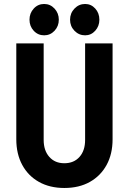

<svg xmlns="http://www.w3.org/2000/svg" viewBox="-20 -938 648 966"><path d="M303.7 7.8Q230.5 7.8 176 -22.7Q121.6 -53.2 91.8 -108.4Q62 -163.6 62 -237.3V-719.7H199.7V-233.9Q199.7 -180.7 228 -148.7Q256.3 -116.7 303.7 -116.7Q351.6 -116.7 379.9 -148.4Q408.2 -180.2 408.2 -233.9V-719.7H546.4V-237.3Q546.4 -163.1 516.4 -108.2Q486.3 -53.2 432.1 -22.7Q377.9 7.8 303.7 7.8ZM408.2 -760.3Q377 -760.3 354.7 -783.2Q332.5 -806.2 332.5 -838.9Q332.5 -871.6 354.7 -894.8Q377 -918 408.2 -918Q438.5 -918 459.2 -895Q480 -872.1 480 -838.9Q480 -806.6 459.2 -783.4Q438.5 -760.3 408.2 -760.3ZM202.1 -760.3Q170.9 -760.3 149.7 -783.2Q128.4 -806.2 128.4 -838.9Q128.4 -871.6 149.7 -894.8Q170.9 -918 202.1 -918Q232.9 -918 254.4 -894.8Q275.9 -871.6 275.9 -838.9Q275.9 -806.2 254.4 -783.2Q232.9 -760.3 202.1 -760.3Z"/></svg>

Font: Reddit Sans Condensed
Style: Bold
Weight: 700
Designer: Stephen Hutchings
Foundry: Reddit
Version: Version 1.014